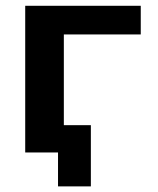

<svg xmlns="http://www.w3.org/2000/svg" viewBox="-20 -540 558 680"><path d="M206.1 -96.7H301.8V120.1H185.5V0H159.2H69.3V-519.5H478.5V-418H206.1Z"/></svg>

Font: Mgen+ 1c bold
Style: Bold
Weight: 700
Designer: [Source Han Sans]
Ryoko NISHIZUKA  (kana & ideographs); Paul D. Hunt (Latin, Greek & Cyrillic); Wenlong ZHANG  (bopomofo
Version: Version 1.059.20150602